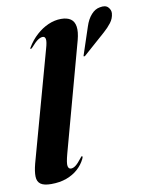

<svg xmlns="http://www.w3.org/2000/svg" viewBox="-86 -815 665 884"><g transform="rotate(-10 246.5 -373.0)"><path d="M316 -622 178 -115.5Q166.5 -73 169.2 -59Q172 -45 183.5 -45Q194 -45 205.5 -53.8Q217 -62.5 234 -84.5Q238 -89.5 239.2 -91Q240.5 -92.5 242.5 -92Q245 -92 244.8 -88.8Q244.5 -85.5 241.5 -79Q229 -53.5 206.8 -33.5Q184.5 -13.5 153.2 -2Q122 9.5 81.5 9.5Q47.5 9.5 32 -1.8Q16.5 -13 15.8 -36.5Q15 -60 24.5 -96.5L165.5 -607Q175 -639 172.8 -651.8Q170.5 -664.5 160 -664.5Q150 -664.5 137.5 -656.5Q125 -648.5 104.5 -625Q101.5 -622 99.8 -620.8Q98 -619.5 96 -619.5Q94 -620 94.5 -622.2Q95 -624.5 97 -627.5Q115.5 -658.5 141.5 -682Q167.5 -705.5 197.2 -718.5Q227 -731.5 257 -731.5Q285.5 -731.5 302 -720Q318.5 -708.5 322.2 -684.2Q326 -660 316 -622ZM373 -675.5Q383.5 -708.5 401.8 -729Q420 -749.5 442.5 -753Q469 -758.5 481.2 -745.5Q493.5 -732.5 492.5 -716.5Q490.5 -692.5 475.5 -673Q460.5 -653.5 440.5 -636L337.5 -545Q336 -543.5 334 -543.2Q332 -543 330.5 -543.5Q329.5 -545 330.2 -546.5Q331 -548 331.5 -550.5Z"/></g></svg>

Font: Fraunces 120pt
Style: Bold Italic
Weight: 700
Italic angle: -16°
Version: Version 1.000;[b76b70a41]